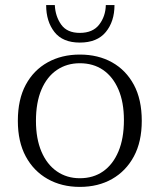

<svg xmlns="http://www.w3.org/2000/svg" viewBox="-20 -722 626 753"><path d="M293 11Q222 11 167 -20Q112 -51 81 -108.5Q50 -166 50 -248Q50 -332 81 -389.5Q112 -447 167 -477.5Q222 -508 293 -508Q365 -508 419.5 -477.5Q474 -447 505 -389.5Q536 -332 536 -248Q536 -166 505 -108.5Q474 -51 419.5 -20Q365 11 293 11ZM293 -23Q346 -23 384.5 -50Q423 -77 444.5 -128Q466 -179 466 -251Q466 -321 444.5 -371Q423 -421 384.5 -447.5Q346 -474 293 -474Q242 -474 203 -447.5Q164 -421 142.5 -370.5Q121 -320 121 -248Q121 -178 142.5 -127.5Q164 -77 203 -50Q242 -23 293 -23ZM293 -555Q226 -555 193.5 -596.5Q161 -638 161 -702H195Q197 -658 220 -625.5Q243 -593 293 -593Q344 -593 369 -625.5Q394 -658 395 -702H429Q429 -638 395 -596.5Q361 -555 293 -555Z"/></svg>

Font: Montagu Slab 144pt Light
Style: Regular
Weight: 300
Designer: Florian Karsten
Foundry: Florian Karsten
Version: Version 1.000